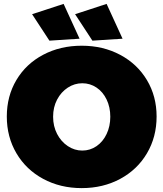

<svg xmlns="http://www.w3.org/2000/svg" viewBox="-20 -951 839 987"><path d="M785 -352Q785 -247 735.5 -163Q686 -79 598 -31.5Q510 16 400 16Q290 16 202 -31.5Q114 -79 64.5 -163Q15 -247 15 -352Q15 -457 64.5 -540Q114 -623 202 -669.5Q290 -716 400 -716Q510 -716 598 -669Q686 -622 735.5 -539Q785 -456 785 -352ZM403 -523Q363 -523 328.5 -500.5Q294 -478 273.5 -439Q253 -400 253 -351Q253 -302 273.5 -262.5Q294 -223 328.5 -200Q363 -177 403 -177Q443 -177 476 -199.5Q509 -222 528 -262Q547 -302 547 -351Q547 -400 528 -439.5Q509 -479 476 -501Q443 -523 403 -523ZM307 -931 389 -752 234 -742 145 -878ZM528 -931 610 -752 455 -742 366 -878Z"/></svg>

Font: Argentum Sans Black
Style: Regular
Weight: 900
Designer: Julieta Ulanovsky (Modified by Cristiano Sobral)
Foundry: Julieta Ulanovsky
Version: Version 1.000; ttfautohint (v1.5.65-e2d9)